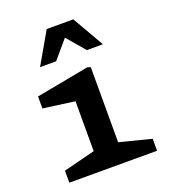

<svg xmlns="http://www.w3.org/2000/svg" viewBox="-147 -925 914 1032"><g transform="rotate(-20 310.0 -409.0)"><path d="M71.4 -68.5 284.9 -122.8 252.3 -66.7V-435L284.3 -395.5L71.8 -424.5V-493L374.3 -549.9L392.2 -543.9V-66.7L359.7 -122.8L573.2 -68.5V0H71.4ZM239.6 -817.7H391.8L495.4 -637.4H403.7L299.2 -759.8H332.2L227.7 -637.4H135.9Z"/></g></svg>

Font: Monaspace Xenon Var
Style: Regular
Weight: 400
Designer: Riley Cran and the Lettermatic Team
Version: Version 1.000 (Monaspace Xenon Var)